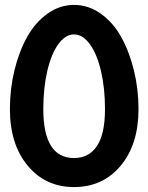

<svg xmlns="http://www.w3.org/2000/svg" viewBox="-20 -740 598 775"><path d="M539.1 -299.8Q539.1 -157.2 467 -71Q395 15.1 278.8 15.1Q163.6 15.1 91.8 -71.3Q20 -157.7 20 -299.8Q20 -380.4 38.3 -456.1Q56.6 -531.7 89.4 -590.6Q122.1 -649.4 171.6 -684.8Q221.2 -720.2 278.8 -720.2Q336.9 -720.2 386.7 -684.8Q436.5 -649.4 469.2 -590.6Q502 -531.7 520.5 -456.1Q539.1 -380.4 539.1 -299.8ZM154.8 -299.8Q154.8 -102.1 278.8 -102.1Q338.9 -102.1 371.3 -150.6Q403.8 -199.2 403.8 -299.8Q403.8 -383.8 387.7 -452.9Q371.6 -522 342.8 -561.5Q314 -601.1 278.8 -601.1Q243.7 -601.1 215.1 -561.3Q186.5 -521.5 170.7 -452.6Q154.8 -383.8 154.8 -299.8Z"/></svg>

Font: LT Superior
Style: Bold
Weight: 400
Designer: Daniel Lyons
Foundry: LyonsType
Version: Version 1.000